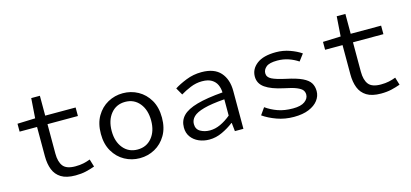

<svg xmlns="http://www.w3.org/2000/svg" viewBox="-58 -1044 3116 1457"><g transform="rotate(-15 1500.0 -315.0)"><path d="M394 12Q323 12 282 -13.5Q241 -39 223.5 -84Q206 -129 206 -189V-419H69V-481L209 -486L220 -642H288V-486H527V-419H288V-188Q288 -123 314.5 -89Q341 -55 411 -55Q446 -55 474 -61Q502 -67 528 -77L546 -17Q513 -5 476.5 3.5Q440 12 394 12Z M900 12Q836 12 781.5 -18Q727 -48 693.5 -105Q660 -162 660 -242Q660 -324 693.5 -381Q727 -438 781.5 -468Q836 -498 900 -498Q964 -498 1018.5 -468Q1073 -438 1106.5 -381Q1140 -324 1140 -242Q1140 -162 1106.5 -105Q1073 -48 1018.5 -18Q964 12 900 12ZM900 -56Q970 -56 1012.5 -107.5Q1055 -159 1055 -242Q1055 -326 1012.5 -378Q970 -430 900 -430Q830 -430 787.5 -378Q745 -326 745 -242Q745 -159 787.5 -107.5Q830 -56 900 -56Z M1446 12Q1401 12 1363.5 -4.5Q1326 -21 1303.5 -52Q1281 -83 1281 -126Q1281 -181 1316.5 -217.5Q1352 -254 1430 -276Q1508 -298 1633 -308Q1632 -341 1619.5 -368.5Q1607 -396 1579 -413Q1551 -430 1504 -430Q1457 -430 1412.5 -411.5Q1368 -393 1334 -372L1302 -428Q1339 -452 1396.5 -475Q1454 -498 1518 -498Q1618 -498 1666.5 -443.5Q1715 -389 1715 -298V0H1648L1641 -66H1638Q1598 -35 1548 -11.5Q1498 12 1446 12ZM1468 -54Q1509 -54 1550.5 -73Q1592 -92 1633 -126V-254Q1529 -246 1469.5 -229.5Q1410 -213 1385.5 -188.5Q1361 -164 1361 -132Q1361 -91 1393.5 -72.5Q1426 -54 1468 -54Z M2110 12Q2039 12 1977 -10.5Q1915 -33 1871 -64L1909 -118Q1951 -88 2002 -70Q2053 -52 2120 -52Q2182 -52 2212.5 -74.5Q2243 -97 2243 -128Q2243 -147 2232.5 -162Q2222 -177 2189.5 -191Q2157 -205 2091 -218Q1997 -238 1949 -271.5Q1901 -305 1901 -360Q1901 -419 1952 -458.5Q2003 -498 2103 -498Q2159 -498 2211 -479.5Q2263 -461 2299 -436L2259 -383Q2225 -406 2184 -420Q2143 -434 2096 -434Q2034 -434 2009 -413Q1984 -392 1984 -364Q1984 -333 2017.5 -316Q2051 -299 2125 -283Q2206 -266 2249.5 -245Q2293 -224 2309.5 -197Q2326 -170 2326 -133Q2326 -94 2301 -61Q2276 -28 2228 -8Q2180 12 2110 12Z M2794 12Q2723 12 2682 -13.5Q2641 -39 2623.5 -84Q2606 -129 2606 -189V-419H2469V-481L2609 -486L2620 -642H2688V-486H2927V-419H2688V-188Q2688 -123 2714.5 -89Q2741 -55 2811 -55Q2846 -55 2874 -61Q2902 -67 2928 -77L2946 -17Q2913 -5 2876.5 3.5Q2840 12 2794 12Z"/></g></svg>

Font: SauceCodePro NFM
Style: Regular
Weight: 400
Monospace: yes
Designer: Paul D. Hunt, Teo Tuominen
Foundry: Adobe
Version: Version 2.042;hotconv 1.1.0;makeotfexe 2.6.0;Nerd Fonts 3.3.